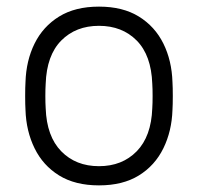

<svg xmlns="http://www.w3.org/2000/svg" viewBox="-20 -550 598 580"><path d="M279 10Q207 10 158.5 -20Q110 -50 84.5 -102Q59 -154 57 -218Q56 -233 56 -260Q56 -287 57 -302Q59 -367 84.5 -418.5Q110 -470 158.5 -500Q207 -530 279 -530Q351 -530 399.5 -500Q448 -470 473.5 -418.5Q499 -367 501 -302Q502 -287 502 -260Q502 -233 501 -218Q499 -154 473.5 -102Q448 -50 399.5 -20Q351 10 279 10ZM279 -48Q349 -48 393 -93Q437 -138 440 -223Q441 -238 441 -260Q441 -282 440 -297Q437 -383 393 -427.5Q349 -472 279 -472Q209 -472 165 -427.5Q121 -383 118 -297Q117 -282 117 -260Q117 -238 118 -223Q121 -138 165 -93Q209 -48 279 -48Z"/></svg>

Font: Rubik Light
Style: Regular
Weight: 300
Designer: Hubert and Fischer
Foundry: Hubert and Fischer
Version: Version 2.300;gftools[0.9.30]